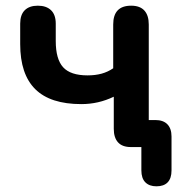

<svg xmlns="http://www.w3.org/2000/svg" viewBox="-20 -517 644 675"><path d="M530 138Q505 138 491 124Q477 110 477 82V-17L497 0H440Q410 0 395 -16.5Q380 -33 380 -64V-177Q353 -164 324.5 -157.5Q296 -151 266 -151Q157 -151 104 -203.5Q51 -256 51 -362V-434Q51 -465 67 -481Q83 -497 113 -497Q143 -497 159.5 -481Q176 -465 176 -434V-373Q176 -309 202 -280.5Q228 -252 288 -252Q315 -252 337 -258Q359 -264 378 -277V-431Q378 -497 441 -497Q472 -497 487.5 -480Q503 -463 503 -431V-77L487 -95H526Q554 -95 568.5 -80Q583 -65 583 -37V82Q583 110 569.5 124Q556 138 530 138Z"/></svg>

Font: Nunito
Style: Bold
Weight: 700
Designer: Vernon Adams
Foundry: Vernon Adams
Version: Version 3.602